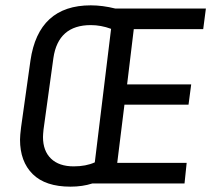

<svg xmlns="http://www.w3.org/2000/svg" viewBox="-20 -687 812 719"><path d="M412 -655H751L741 -578H481L456 -371H696L686 -295H446L419 -77H679L671 0H326Q289 12 244 12Q150 12 102.5 -35Q55 -82 55 -164Q55 -179 59 -211L94 -460Q124 -667 320 -667Q364 -667 412 -655ZM180 -470 143 -202Q141 -182 141 -174Q141 -122 171 -93Q201 -64 256 -64Q302 -64 335 -79L396 -579Q358 -593 320 -593Q198 -593 180 -470Z"/></svg>

Font: Ropa Sans
Style: Italic
Weight: 400
Version: Version 1.100